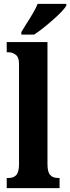

<svg xmlns="http://www.w3.org/2000/svg" viewBox="-20 -979 365 999"><path d="M15 -53H25Q51 -53 65 -68.5Q79 -84 79 -125V-646Q79 -681 62 -694Q45 -707 25 -707H15V-760H227V-125Q227 -84 241 -68.5Q255 -53 282 -53H290V0H15ZM91 -812Q119 -858 118 -856Q135 -882 151.5 -910.5Q168 -939 176 -959H325V-949Q310 -924 257 -877Q204 -830 158 -799H91Z"/></svg>

Font: Noto Serif CondExtraBold
Style: Regular
Weight: 800
Width: 3
Designer: Monotype Design Team
Foundry: Monotype Imaging Inc.
Version: Version 1.001